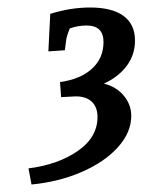

<svg xmlns="http://www.w3.org/2000/svg" viewBox="-20 -757 399 512"><path d="M240 -445Q240 -471 225 -485.5Q210 -500 182 -500L143 -498L140 -538Q195 -546 225.5 -574Q256 -602 256 -645Q256 -689 211 -689Q187 -689 166 -681Q159 -664 157 -654L153 -623L109 -620L114 -720Q168 -737 220 -737Q279 -737 309.5 -714.5Q340 -692 340 -649Q340 -611 318 -581.5Q296 -552 257 -534Q290 -526 310 -502Q330 -478 330 -448Q330 -404 294.5 -364.5Q259 -325 198 -298.5Q137 -272 64 -265L56 -308Q135 -318 187.5 -354.5Q240 -391 240 -445Z"/></svg>

Font: Andada Pro Medium
Style: Italic
Weight: 500
Italic angle: -7°
Designer: Carolina Giovagnoli
Foundry: Huerta Tipografica
Version: Version 3.005; ttfautohint (v1.8.4)